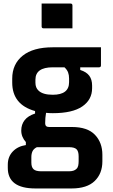

<svg xmlns="http://www.w3.org/2000/svg" viewBox="-20 -814 640 1084"><path d="M100 -77Q100 -111 119 -135.5Q138 -160 178 -173V-187Q49 -223 49 -348V-370Q49 -452 108 -499.5Q167 -547 278 -547H550V-445Q550 -434 539 -434H433V-419Q468 -408 484 -386.5Q500 -365 500 -331V-316Q500 -251 444.5 -213Q389 -175 278 -175Q258 -175 240 -177Q235 -149 235 -118Q235 -97 257 -97H386Q474 -97 516 -53Q558 -9 558 60V97Q558 166 514.5 208Q471 250 384 250H180Q24 250 24 134V116Q24 71 52 41.5Q80 12 126 5V-12Q114 -25 107 -41.5Q100 -58 100 -77ZM278 -279Q370 -279 370 -350V-371Q370 -390 364.5 -405Q359 -420 344 -434H278Q180 -434 180 -364V-347Q180 -319 197 -303Q221 -279 278 -279ZM212 153H370Q398 153 411 140Q419 133 421.5 121.5Q424 110 424 96V69Q424 40 412 28.5Q400 17 370 17H190Q189 17 188 17Q170 26 163.5 40Q157 54 157 73V104Q157 130 169.5 141.5Q182 153 212 153ZM215 -794H378Q389 -794 389 -783V-654H226Q215 -654 215 -665Z"/></svg>

Font: Recursive Sn Lnr St
Style: Bold
Weight: 700
Version: Version 1.079;hotconv 1.0.112;makeotfexe 2.5.65598; ttfautoh